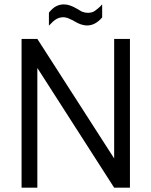

<svg xmlns="http://www.w3.org/2000/svg" viewBox="-20 -871 702 891"><path d="M583 -690.4V0H509.8L153.3 -555.7V0H80.1V-690.4H153.3L509.8 -135.7V-690.4ZM207 -812.5Q224.6 -834 240.2 -841.8Q256.8 -850.6 276.4 -850.6Q290 -850.6 304.7 -845.7Q319.3 -840.8 335.9 -831.1Q343.8 -827.1 350.1 -822.8Q356.4 -818.4 362.3 -816.4Q375 -811.5 387.7 -811.5Q407.2 -811.5 419.9 -820.3Q426.8 -825.2 435.5 -832.5Q444.3 -839.8 454.1 -850.6V-790Q421.9 -752.9 384.8 -752.9Q376 -752.9 369.1 -754.4Q362.3 -755.9 355.5 -757.8Q340.8 -762.7 323.2 -773.4Q322.3 -774.4 318.4 -776.4Q314.5 -778.3 309.6 -780.3Q304.7 -782.2 300.3 -784.7Q295.9 -787.1 291 -788.1Q282.2 -791 274.4 -791Q255.9 -791 241.2 -782.2Q227.5 -774.4 207 -752Z"/></svg>

Font: Dinish
Style: Regular
Weight: 400
Designer: Bert Driehuis
Foundry: Playbeing
Version: Version 3.006; git-39231f3c-release